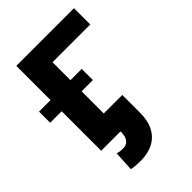

<svg xmlns="http://www.w3.org/2000/svg" viewBox="-305 -815 1131 1131"><g transform="rotate(-45 260.5 -250.0)"><path d="M534.2 -571.3H219.7V-421.9H313.5V-329.1H219.7V-144.5H374V4.9Q374 69.8 350.3 115.2Q326.7 160.6 282 183.8Q237.3 207 175.8 207Q153.8 207 136.7 205.6Q119.6 204.1 100.6 200.2L107.4 75.2Q119.6 79.1 129.9 80.6Q140.1 82 156.2 82Q184.1 82 199.5 62Q214.8 42 214.8 4.9V0H53.7V-329.1H-42V-421.9H53.7V-707H534.2Z"/></g></svg>

Font: Pretendard Std ExtraBold
Style: Regular
Weight: 800
Designer: Base glyphs from Inter by Rasmus Andersson; Hangeul glyphs from Noto Sans CJK(Source Han Sans) by Jang Soo-young and Kan
Foundry: Kil Hyung-jin
Version: Version 1.309